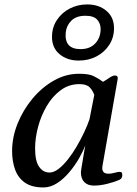

<svg xmlns="http://www.w3.org/2000/svg" viewBox="-20 -825 613 860"><path d="M174.3 14.6Q122.6 14.6 91.8 -6.8Q61 -28.3 47.6 -65.4Q34.2 -102.5 34.2 -148.4Q34.2 -210 58.6 -271Q83 -332 125.2 -382.8Q167.5 -433.6 221.2 -464.1Q274.9 -494.6 334 -494.6Q377 -494.6 397.9 -484.9Q418.9 -475.1 441.4 -458.5Q453.6 -465.3 469 -476.1Q484.4 -486.8 495.6 -486.8Q500.5 -486.8 504.4 -483.6Q508.3 -480.5 507.3 -472.2L439 -82Q438 -75.2 438 -71.8Q438 -61 444.1 -54Q450.2 -46.9 466.8 -46.9Q477.1 -46.9 492.7 -51Q508.3 -55.2 515.6 -55.2Q520 -55.2 523.9 -53.2Q527.8 -51.3 527.8 -40.5Q527.8 -34.7 525.1 -28.8Q522.5 -22.9 515.6 -20Q491.7 -9.3 460 -1.5Q428.2 6.3 400.9 6.3Q373 6.3 357.7 -9.3Q342.3 -24.9 342.3 -53.7Q342.3 -56.6 344.5 -70.3Q346.7 -84 349.9 -103Q353 -122.1 356.2 -141.1Q359.4 -160.2 361.8 -173.3Q353 -149.4 335 -117.4Q316.9 -85.4 291.7 -55.2Q266.6 -24.9 236.6 -5.1Q206.5 14.6 174.3 14.6ZM201.7 -52.2Q221.2 -52.2 242.2 -68.4Q263.2 -84.5 284.2 -111.1Q305.2 -137.7 323.7 -169.4Q342.3 -201.2 357.2 -232.9Q372.1 -264.6 380.9 -291L402.3 -399.9Q395 -420.4 381.1 -434.3Q367.2 -448.2 335.4 -448.2Q288.6 -448.2 251.7 -420.9Q214.8 -393.6 189.2 -349.9Q163.6 -306.2 150.4 -256.1Q137.2 -206.1 137.2 -160.2Q137.2 -103.5 155.3 -77.9Q173.3 -52.2 201.7 -52.2ZM333 -553.7Q281.2 -553.7 247.1 -582Q212.9 -610.4 212.9 -659.2Q212.9 -701.7 234.4 -734.6Q255.9 -767.6 291.7 -786.4Q327.6 -805.2 370.6 -805.2Q422.4 -805.2 456.5 -776.6Q490.7 -748 490.7 -698.7Q490.7 -656.7 469.2 -623.8Q447.8 -590.8 412.1 -572.3Q376.5 -553.7 333 -553.7ZM340.8 -605Q382.8 -605 406.7 -630.6Q430.7 -656.2 430.7 -694.8Q430.7 -720.2 415 -737.3Q399.4 -754.4 362.8 -754.4Q321.3 -754.4 299.3 -732.2Q277.3 -710 274.4 -679.2Q271 -642.1 287.6 -623.5Q304.2 -605 340.8 -605Z"/></svg>

Font: Gelasio
Style: Italic
Weight: 400
Italic angle: -8.5°
Designer: Eben Sorkin
Foundry: Eben Sorkin
Version: Version 1.008